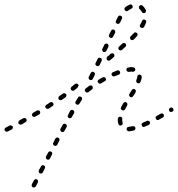

<svg xmlns="http://www.w3.org/2000/svg" viewBox="-28 -569 798 861"><path d="M142 241Q141 237 137 235Q134 233 130 235Q126 236 124 240L115 257Q114 259 114 261Q114 263 114 265Q115 267 116 268Q117 270 119 271Q123 273 127 271Q131 270 133 266L142 249Q143 245 142 241ZM174 179Q173 175 169 173Q165 171 161 172Q157 174 156 177L146 195Q145 199 146 203Q147 207 151 208Q155 210 158 209Q162 208 164 204L173 186Q175 183 174 179ZM206 116Q205 113 201 111Q199 110 197 110Q195 109 194 110Q192 111 190 112Q189 113 188 115L178 133Q177 136 178 140Q179 144 183 146Q186 148 190 147Q194 146 196 142L205 124Q207 120 206 116ZM234 70 238 62Q239 60 239 58Q239 56 238 54Q238 53 237 51Q235 49 234 49Q230 47 226 48Q222 49 220 53L216 61L211 71Q209 74 210 78Q211 82 215 84Q219 86 223 85Q227 83 229 80ZM272 -3Q272 -5 271 -7Q271 -9 269 -11Q268 -12 266 -13Q263 -15 259 -14Q255 -13 253 -9L243 9Q243 10 242 12Q242 14 243 16Q243 18 245 20Q246 21 248 22Q249 23 251 23Q253 23 255 23Q257 22 259 21Q260 20 261 18L271 0Q271 -1 272 -3ZM29 6Q31 2 29 -2Q27 -5 23 -6Q19 -8 15 -6Q4 0 -2 3Q-4 4 -5 5Q-7 7 -7 9Q-8 11 -8 13Q-8 15 -7 16Q-5 20 -1 21Q3 23 6 21Q13 18 24 12Q28 10 29 6ZM575 15Q577 14 578 12Q579 10 579 8Q580 6 579 4Q578 0 575 -2Q571 -4 567 -3Q557 -1 549 0Q547 0 545 1Q544 2 542 3Q541 5 540 7Q540 9 540 11Q540 15 543 17Q546 20 551 20Q560 19 572 16Q574 16 575 15ZM642 -11Q644 -13 644 -15Q645 -16 645 -18Q645 -20 644 -22Q642 -26 638 -27Q635 -29 631 -27Q622 -23 613 -19Q611 -18 610 -17Q608 -15 607 -14Q607 -12 607 -10Q607 -8 608 -6Q609 -2 613 0Q617 1 621 -1Q630 -4 639 -9Q641 -10 642 -11ZM503 -13Q503 -11 505 -10Q506 -8 508 -7Q509 -6 511 -6Q513 -6 515 -6Q519 -8 521 -11Q523 -15 522 -19Q520 -25 520 -30Q520 -33 520 -35Q521 -37 520 -39Q519 -41 518 -43Q517 -44 515 -45Q513 -46 511 -46Q507 -46 504 -43Q501 -41 500 -36Q500 -33 500 -30Q500 -22 503 -13ZM89 -24Q91 -25 91 -27Q92 -29 92 -31Q91 -33 90 -35Q90 -36 88 -38Q86 -39 85 -39Q83 -40 81 -40Q79 -40 77 -39L59 -29Q56 -27 55 -23Q53 -19 55 -15Q57 -12 61 -11Q65 -9 69 -11L86 -21Q88 -22 89 -24ZM705 -44Q706 -46 707 -48Q707 -50 707 -52Q707 -54 706 -56Q704 -59 700 -60Q696 -61 692 -59Q683 -54 675 -49Q673 -48 672 -47Q671 -45 670 -43Q669 -42 670 -40Q670 -38 671 -36Q673 -32 677 -31Q681 -30 684 -32Q693 -37 702 -42Q704 -43 705 -44ZM305 -65Q305 -67 305 -69Q304 -71 303 -72Q302 -74 300 -75Q296 -77 292 -76Q288 -74 286 -71L277 -53Q276 -52 276 -50Q275 -48 276 -46Q276 -44 278 -42Q279 -41 281 -40Q284 -38 288 -39Q292 -40 294 -44L304 -61Q305 -63 305 -65ZM150 -58Q152 -60 152 -62Q153 -64 152 -66Q152 -68 151 -70Q149 -73 145 -74Q141 -75 137 -73L120 -63Q117 -61 116 -57Q114 -53 117 -49Q119 -46 123 -45Q127 -44 130 -46L148 -56Q149 -57 150 -58ZM750 -75Q751 -79 748 -82Q747 -84 746 -85Q744 -86 742 -87Q740 -87 738 -87Q736 -86 735 -85H734Q731 -83 730 -79Q729 -75 731 -71Q732 -70 734 -68Q736 -67 738 -67Q740 -67 741 -67Q743 -67 745 -68V-69Q749 -71 750 -75ZM514 -80Q516 -77 520 -75Q521 -74 523 -74Q525 -74 527 -74Q529 -75 531 -76Q532 -78 533 -79Q537 -87 542 -96Q543 -98 543 -100Q544 -102 543 -104Q543 -106 541 -107Q540 -109 539 -110Q535 -112 531 -111Q527 -110 525 -106Q519 -97 515 -88Q513 -84 514 -80ZM210 -96Q211 -97 212 -99Q212 -101 212 -103Q211 -105 210 -107Q208 -110 204 -111Q200 -112 197 -110L180 -99Q178 -98 177 -96Q176 -95 175 -93Q175 -91 175 -89Q176 -87 177 -85Q179 -82 183 -81Q187 -80 191 -82L207 -93Q209 -94 210 -96ZM340 -129Q339 -133 335 -135Q334 -136 332 -136Q330 -137 328 -136Q326 -136 324 -135Q323 -133 322 -132Q317 -124 311 -114Q309 -111 310 -107Q311 -103 315 -101Q317 -100 318 -99Q320 -99 322 -100Q324 -100 326 -101Q327 -103 328 -104Q334 -114 339 -121Q341 -125 340 -129ZM270 -140Q270 -144 268 -147Q265 -150 261 -151Q257 -152 254 -149Q246 -143 238 -138Q234 -135 234 -131Q233 -127 235 -124Q238 -120 242 -120Q246 -119 249 -121Q258 -127 266 -133Q269 -136 270 -140ZM551 -141Q552 -137 555 -135Q557 -134 559 -133Q561 -133 563 -133Q565 -134 567 -135Q568 -136 569 -138Q576 -147 580 -155Q581 -157 581 -159Q582 -161 581 -163Q581 -165 579 -166Q578 -168 576 -169Q573 -171 569 -170Q565 -169 563 -165Q559 -158 553 -149Q550 -145 551 -141ZM387 -171Q388 -173 388 -175Q388 -177 388 -179Q388 -181 386 -182Q384 -186 380 -186Q376 -187 372 -184Q364 -178 356 -172Q353 -169 352 -165Q352 -161 355 -158Q357 -155 361 -154Q365 -154 369 -156Q376 -162 384 -168Q386 -169 387 -171ZM298 -162Q294 -162 291 -166Q289 -169 289 -173Q290 -177 293 -180L308 -192Q312 -195 316 -194Q320 -194 322 -191Q323 -190 324 -188Q324 -187 325 -186L319 -175L305 -164Q302 -161 298 -162ZM445 -207Q447 -209 447 -211Q448 -213 447 -215Q447 -217 446 -218Q444 -222 440 -223Q436 -224 433 -222Q424 -218 415 -212Q411 -210 410 -206Q409 -202 412 -199Q414 -195 418 -194Q422 -193 425 -195Q434 -200 442 -205Q444 -206 445 -207ZM584 -201Q586 -197 590 -196Q593 -194 597 -196Q601 -198 602 -202Q607 -214 608 -223Q608 -225 607 -227Q607 -229 605 -231Q604 -232 602 -233Q601 -234 599 -235Q595 -235 591 -232Q588 -230 588 -226Q587 -219 583 -208Q582 -205 584 -201ZM370 -216Q371 -212 375 -211Q378 -209 382 -210Q386 -211 388 -215L397 -233Q399 -237 397 -241Q396 -244 392 -246Q389 -248 385 -247Q381 -246 379 -242L370 -224Q368 -220 370 -216ZM508 -236Q509 -238 510 -239Q511 -241 511 -243Q511 -245 510 -247Q509 -251 505 -253Q501 -254 497 -253Q488 -249 478 -245Q474 -243 473 -240Q471 -236 473 -232Q475 -228 479 -227Q482 -225 486 -227Q496 -231 504 -234Q506 -235 508 -236ZM568 -247Q572 -247 575 -250Q578 -252 579 -256Q579 -258 578 -260Q578 -262 577 -264Q575 -265 573 -266Q572 -267 570 -267Q566 -268 563 -268Q556 -268 548 -266Q543 -266 541 -263Q538 -259 539 -255Q539 -253 540 -252Q541 -250 543 -249Q544 -247 546 -247Q548 -246 550 -247Q557 -248 563 -248Q566 -248 568 -247ZM400 -279Q402 -275 406 -273Q409 -272 413 -273Q417 -274 419 -278L428 -296Q429 -300 428 -304Q427 -308 423 -309Q419 -311 415 -310Q411 -308 410 -305L401 -287Q399 -283 400 -279ZM453 -315 457 -318Q460 -319 462 -322Q464 -323 465 -325L468 -328Q472 -330 476 -330Q480 -330 483 -327Q485 -324 485 -319Q485 -315 482 -313L466 -299Q463 -297 459 -297Q455 -297 452 -300Q452 -301 452 -301Q451 -302 451 -302Q451 -306 450 -309Q450 -310 451 -312Q452 -313 453 -315ZM431 -342Q432 -338 436 -336Q440 -335 443 -336Q447 -337 449 -341L458 -359Q460 -363 458 -367Q457 -371 453 -373Q449 -374 445 -373Q441 -372 440 -368L431 -350Q429 -346 431 -342ZM537 -362Q538 -363 538 -365Q538 -367 537 -369Q537 -371 535 -373Q533 -376 528 -376Q524 -376 521 -374L506 -360Q503 -358 503 -354Q502 -350 505 -346Q508 -343 512 -343Q516 -343 519 -345L534 -359Q536 -360 537 -362ZM589 -414Q589 -418 586 -421Q584 -422 582 -423Q581 -424 579 -424Q577 -424 575 -423Q573 -422 572 -420Q565 -413 558 -406Q555 -403 555 -399Q555 -395 558 -392Q559 -391 561 -390Q563 -389 565 -389Q567 -389 569 -390Q571 -391 572 -392Q580 -399 586 -407Q589 -410 589 -414ZM461 -405Q462 -402 466 -400Q470 -398 473 -399Q477 -401 479 -404L488 -422Q490 -426 488 -430Q487 -434 483 -436Q479 -438 475 -436Q472 -435 470 -431L461 -413Q459 -409 461 -405ZM627 -476Q625 -479 621 -481Q618 -482 614 -481Q610 -479 609 -475Q606 -467 601 -459Q598 -455 599 -451Q601 -447 604 -445Q606 -444 608 -444Q610 -443 612 -444Q614 -444 615 -445Q617 -447 618 -448Q624 -459 627 -468Q629 -472 627 -476ZM491 -469Q493 -465 496 -463Q500 -461 504 -462Q508 -464 510 -467Q515 -478 519 -485Q521 -489 519 -493Q518 -497 514 -498Q511 -500 507 -499Q503 -498 501 -494Q497 -487 492 -476Q490 -473 491 -469ZM603 -546Q599 -545 597 -542Q594 -539 595 -535Q595 -531 598 -528Q604 -523 608 -516Q609 -512 613 -511Q617 -509 621 -511Q623 -512 624 -513Q625 -515 626 -517Q627 -519 627 -521Q627 -523 626 -524Q620 -536 611 -544Q608 -546 603 -546ZM530 -530Q530 -526 532 -523Q535 -519 539 -519Q543 -518 546 -521Q554 -527 561 -530Q565 -532 567 -536Q568 -539 566 -543Q565 -547 561 -549Q557 -550 553 -548Q543 -544 534 -537Q531 -534 530 -530Z"/></svg>

Font: FRB American Cursive Dashed Light
Style: Italic
Weight: 300
Italic angle: -25°
Version: Version 2.0;Modular Font Editor K font №1